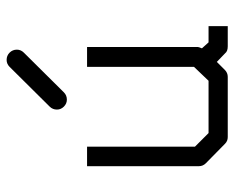

<svg xmlns="http://www.w3.org/2000/svg" viewBox="-84 -675 708 580"><g transform="rotate(-90 270.0 -385.0)"><path d="M373 -84 349 -60Q340 -51 328 -51H146Q134 -51 126 -59L67 -117Q58 -126 58 -138V-476H117V-150L158 -109H316L358 -153V-476H418V-141Q418 -139 414 -129L432 -109H481V-51H420Q405 -51 399 -59ZM229 -567Q229 -580 238 -589L358 -710Q367 -719 379 -719Q392 -719 401 -710Q410 -701 410 -688Q410 -676 401 -667L281 -546Q272 -537 259 -537Q247 -537 238 -546Q229 -555 229 -567Z"/></g></svg>

Font: 3270 Nerd Font
Style: Regular
Weight: 400
Monospace: yes
Version: Version 3.0.1;Nerd Fonts 3.3.0